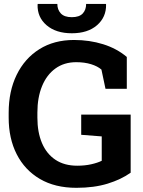

<svg xmlns="http://www.w3.org/2000/svg" viewBox="-20 -919 710 950"><path d="M357.9 10.3Q252 10.3 177.2 -33.7Q102.5 -77.6 62.7 -155.8Q22.9 -233.9 22.9 -336.9V-361.3Q22.9 -467.8 62.5 -548.8Q102.1 -629.9 174.6 -675.5Q247.1 -721.2 346.2 -721.2Q422.9 -721.2 490.2 -700.2Q557.6 -679.2 607.4 -637.2V-479.5H502L481.9 -574.7Q462.9 -591.3 430.7 -601.3Q398.4 -611.3 356.9 -611.3Q297.4 -611.3 254.2 -580.1Q210.9 -548.8 188 -492.7Q165 -436.5 165 -362.3V-336.9Q165 -264.6 187.7 -211.2Q210.4 -157.7 254.4 -128.4Q298.3 -99.1 362.3 -99.1Q399.9 -99.1 431.4 -106.2Q462.9 -113.3 483.4 -123.5V-244.1L381.8 -252V-352.1H626.5V-64.5Q579.1 -30.8 512.5 -10.3Q445.8 10.3 357.9 10.3ZM335.4 -754.4Q256.8 -754.4 210.4 -794.2Q164.1 -834 166 -896.5L167 -899.4H263.7Q263.7 -871.1 281 -852.5Q298.3 -834 335.4 -834Q372.1 -834 389.2 -852.1Q406.2 -870.1 406.2 -899.4H503.9L504.9 -896.5Q505.9 -834 460 -794.2Q414.1 -754.4 335.4 -754.4Z"/></svg>

Font: Robotiche
Style: Bold
Weight: 700
Designer: Google
Version: Version 2.001